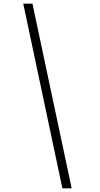

<svg xmlns="http://www.w3.org/2000/svg" viewBox="-20 -770 544 1040"><path d="M317.9 250 106 -750H155.8L368.2 250Z"/></svg>

Font: Lobster Two
Style: Italic
Weight: 400
Designer: Pablo Impallari
Foundry: Pablo Impallari. www.impallari.com
Version: Version 1.006